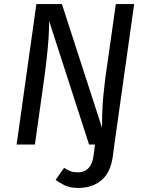

<svg xmlns="http://www.w3.org/2000/svg" viewBox="-20 -709 717 942"><path d="M364.4 213.1Q324.3 213.1 297.2 200.1Q270.1 187.1 253 173.1L294.4 114.5Q310.4 124.5 324.9 130.5Q339.4 136.5 362.3 136.5Q393.3 136.5 412.7 117.5Q432.2 98.6 438.2 59.7L446.1 0H541.2L533.2 59.6Q522.2 138.9 476.9 176Q431.7 213.1 364.4 213.1ZM548.3 -689.1H638.2L541.2 0H416.9L221 -606.2Q221 -564.2 218.1 -520.7Q215.1 -477.1 209.6 -426.6Q204.2 -376 195.2 -312L151.3 0H61.5L158.5 -689.1H283.7L480.6 -81.9Q480.6 -127.9 482.1 -165Q483.5 -202.1 487 -238.7Q490.5 -275.4 495.6 -317.6Z"/></svg>

Font: Fira Sans Variable
Style: Italic
Weight: 397
Italic angle: -8°
Designer: Carrois Corporate & Edenspiekermann AG
Foundry: Carrois Corporate GbR & Edenspiekermann AG
Version: Version 4.202